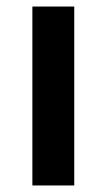

<svg xmlns="http://www.w3.org/2000/svg" viewBox="-20 -567 326 587"><path d="M207 0H79V-547H207Z"/></svg>

Font: IBM Plex Sans JP SemiBold
Style: Regular
Weight: 600
Designer: Mike Abbink; Paul van der Laan; Pieter van Rosmalen; Wujin Sim; Yejin Wi; Jinhee Kim; Boomi Park; Yona Kim; Kichan Ma
Foundry: Sandoll Inc.
Version: Version 1.001